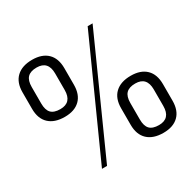

<svg xmlns="http://www.w3.org/2000/svg" viewBox="-155 -875 1064 1049"><g transform="rotate(-30 376.5 -350.0)"><path d="M167 -340Q103 -340 68 -373Q33 -406 33 -468V-572Q33 -634 68 -667Q103 -700 167 -700Q229 -700 263 -667Q297 -634 297 -572V-468Q297 -406 263 -373Q229 -340 167 -340ZM167 -389Q239 -389 239 -468V-572Q239 -651 167 -651Q128 -651 109.5 -632Q91 -613 91 -572V-468Q91 -427 109 -408Q127 -389 167 -389ZM522 -707H553L232 7H200ZM590 5Q526 5 491 -28Q456 -61 456 -123V-227Q456 -289 491 -322Q526 -355 590 -355Q652 -355 686 -322Q720 -289 720 -227V-123Q720 -61 686 -28Q652 5 590 5ZM590 -44Q662 -44 662 -123V-227Q662 -306 590 -306Q551 -306 532.5 -287Q514 -268 514 -227V-123Q514 -82 532 -63Q550 -44 590 -44Z"/></g></svg>

Font: Pathway Extreme 8pt Thin 12pt Thin
Style: Regular
Weight: 250
Version: Version 1.001;gftools[0.9.26]